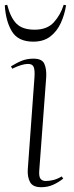

<svg xmlns="http://www.w3.org/2000/svg" viewBox="-22 -768 308 802"><path d="M122 -445Q124 -474 119 -487.5Q114 -501 95 -501Q70 -501 29 -481L24 -491Q50 -507 71 -515Q92 -523 118 -523Q154 -523 163.5 -501Q173 -479 171 -445L142 -56Q140 -30 147.5 -21Q155 -12 169 -12Q184 -12 200.5 -16Q217 -20 236 -31L242 -22Q222 -6 199.5 4Q177 14 150 14Q115 14 103.5 -7.5Q92 -29 94 -60ZM117 -594Q54 -594 28 -636.5Q2 -679 -2 -746L8 -748Q22 -694 47 -669Q72 -644 123 -644Q175 -644 203 -675Q231 -706 244 -748L254 -746Q248 -707 232 -672Q216 -637 188 -615.5Q160 -594 117 -594Z"/></svg>

Font: Literata 72pt ExtraLight
Style: Italic
Weight: 200
Italic angle: -2°
Designer: Latin by Veronika Burian and Jose Scaglione. Greek by Irene Vlachou. Cyrillic by Vera Evstafieva
Foundry: TypeTogether
Version: Version 3.002